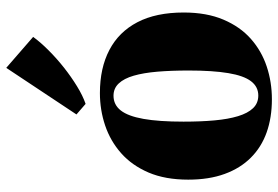

<svg xmlns="http://www.w3.org/2000/svg" viewBox="-158 -720 890 614"><g transform="rotate(-90 287.0 -413.0)"><path d="M19.5 -256Q19.5 -329.5 42.2 -382.8Q65 -436 104 -470.5Q143 -505 192.8 -521.8Q242.5 -538.5 296.5 -538.5Q376.5 -538.5 434.2 -508.2Q492 -478 523 -418.5Q554 -359 554 -270.5Q554 -197 531.2 -143.5Q508.5 -90 469.8 -55.8Q431 -21.5 381.2 -5Q331.5 11.5 276.5 11.5Q218 11.5 170.8 -5.2Q123.5 -22 89.8 -55.8Q56 -89.5 37.8 -139.5Q19.5 -189.5 19.5 -256ZM288.5 -32Q316.5 -32 334.2 -55.2Q352 -78.5 360.2 -128Q368.5 -177.5 368.5 -255Q368.5 -310 364.8 -354.5Q361 -399 352 -430.2Q343 -461.5 327.2 -478.2Q311.5 -495 288 -495Q259 -495 240.8 -471.8Q222.5 -448.5 213.8 -399.2Q205 -350 205 -271Q205 -216 209 -172Q213 -128 222.5 -96.8Q232 -65.5 248 -48.8Q264 -32 288.5 -32ZM261.5 -584.5 228 -613.5 377 -838 476 -752Q459 -728.5 433.2 -702.8Q407.5 -677 377.8 -653.5Q348 -630 318.2 -611.8Q288.5 -593.5 262.5 -584.5Z"/></g></svg>

Font: Merriweather 96pt Black
Style: Regular
Weight: 900
Version: Version 2.100